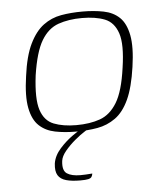

<svg xmlns="http://www.w3.org/2000/svg" viewBox="-46 -444 557 658"><g transform="rotate(-5 232.5 -115.0)"><path d="M204 5Q165 5 132.5 -1.5Q100 -8 78 -28.5Q56 -49 48 -90Q40 -131 50 -199Q59 -268 79 -309Q99 -350 126.5 -370.5Q154 -391 188 -397Q222 -403 262 -403Q301 -403 334 -396.5Q367 -390 388.5 -369.5Q410 -349 418 -308Q426 -267 416 -199Q406 -129 387 -88Q368 -47 340 -27Q312 -7 278 -1Q244 5 204 5ZM207 -17Q254 -17 289 -29.5Q324 -42 347.5 -80.5Q371 -119 382 -199Q394 -279 381 -317.5Q368 -356 336.5 -368.5Q305 -381 258 -381Q212 -381 176.5 -368.5Q141 -356 118 -317.5Q95 -279 83 -199Q73 -119 85.5 -80.5Q98 -42 130 -29.5Q162 -17 207 -17ZM204 173Q175 173 155.5 167.5Q136 162 127.5 148Q119 134 122 108Q126 81 147.5 57Q169 33 193.5 16Q218 -1 231 -8H261Q253 -5 235.5 6Q218 17 199 33Q180 49 165 67Q150 85 148 101Q144 134 160 144.5Q176 155 206 155Q216 155 224.5 154.5Q233 154 239 153.5Q245 153 247 153Q246 160 243 164.5Q240 169 231.5 171Q223 173 204 173Z"/></g></svg>

Font: Genos ExtraLight
Style: Italic
Weight: 250
Italic angle: -8°
Designer: Robert E. Leuschke
Foundry: Robert E. Leuschke
Version: Version 1.010